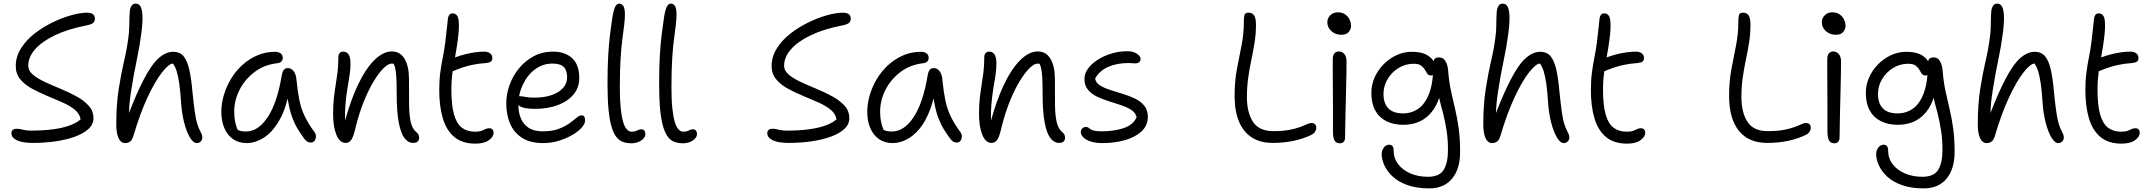

<svg xmlns="http://www.w3.org/2000/svg" viewBox="-20 -780 11880 1060"><path d="M162 9Q102 9 72.5 -6Q43 -21 43 -44Q43 -56 50 -62.5Q57 -69 72 -69Q83 -69 90.5 -67.5Q98 -66 106 -64Q114 -62 125.5 -60.5Q137 -59 154 -59Q222 -59 275.5 -66.5Q329 -74 366.5 -88Q404 -102 425 -121Q420 -152 392.5 -174.5Q365 -197 324 -215Q283 -233 238.5 -251.5Q194 -270 155 -291.5Q116 -313 91.5 -343Q67 -373 67 -415Q67 -467 95.5 -512.5Q124 -558 170 -594Q216 -630 269.5 -656Q323 -682 373.5 -696Q424 -710 461 -710Q476 -710 485.5 -706Q495 -702 499.5 -694.5Q504 -687 504 -677Q504 -662 494 -653.5Q484 -645 459 -640Q355 -620 282.5 -585Q210 -550 173 -507Q136 -464 136 -418Q136 -389 162 -367.5Q188 -346 229 -327Q270 -308 316 -289Q362 -270 403 -247.5Q444 -225 470 -196Q496 -167 496 -127Q496 -93 468 -67.5Q440 -42 392.5 -25Q345 -8 285.5 0.5Q226 9 162 9Z M670 10Q657 10 646 -0.5Q635 -11 628.5 -34.5Q622 -58 622 -95Q622 -203 635.5 -289Q649 -375 665.5 -445.5Q682 -516 689 -575Q693 -603 693.5 -629Q694 -655 694.5 -679Q695 -703 697 -723Q699 -737 706.5 -748.5Q714 -760 729 -760Q747 -760 756 -743.5Q765 -727 766.5 -691Q768 -655 760 -594Q751 -524 734 -443.5Q717 -363 704 -278Q694 -217 692 -156Q735 -267 772 -338Q815 -422 855 -458Q895 -494 936 -494Q975 -494 995.5 -467Q1016 -440 1026.5 -389.5Q1037 -339 1043 -268Q1050 -200 1056 -159Q1062 -118 1069.5 -94.5Q1077 -71 1087 -53Q1091 -46 1094 -37.5Q1097 -29 1097 -20Q1097 -8 1088 1Q1079 10 1067 10Q1047 10 1028.5 -21Q1010 -52 997 -102.5Q984 -153 980 -210Q976 -275 970 -316.5Q964 -358 956 -384.5Q948 -411 935 -429Q913 -429 875 -381Q837 -333 795 -243.5Q753 -154 716 -28Q709 -6 697.5 2Q686 10 670 10Z M1342 10Q1299 10 1267.5 -11.5Q1236 -33 1219 -72Q1202 -111 1202 -163Q1202 -210 1216.5 -257.5Q1231 -305 1257 -347.5Q1283 -390 1320 -423Q1357 -456 1402 -475Q1447 -494 1499 -494Q1517 -494 1529 -485.5Q1541 -477 1541 -460Q1541 -449 1534 -441Q1527 -433 1511 -431Q1439 -423 1385.5 -382.5Q1332 -342 1302.5 -284Q1273 -226 1273 -163Q1273 -131 1279 -105Q1282 -87 1292 -63Q1293 -62 1295 -62Q1310 -54 1338 -54Q1406 -54 1458.5 -134Q1511 -214 1536 -367Q1539 -384 1546.5 -394Q1554 -404 1569 -404Q1589 -404 1602 -386Q1615 -368 1617 -338Q1623 -277 1632.5 -229Q1642 -181 1662 -139Q1682 -97 1716 -51Q1723 -42 1724 -32Q1725 -22 1722 -13Q1719 -4 1712.5 1.5Q1706 7 1697 7Q1684 7 1676 1.5Q1668 -4 1660 -14Q1641 -40 1624 -67.5Q1607 -95 1593.5 -131.5Q1580 -168 1571 -219Q1570 -227 1568 -236Q1554 -178 1533 -136Q1493 -58 1442.5 -24Q1392 10 1342 10Z M2260 9Q2234 9 2213.5 -17Q2193 -43 2181.5 -103.5Q2170 -164 2170 -265Q2170 -321 2168 -354.5Q2166 -388 2161 -407Q2158 -419 2153 -428Q2148 -429 2143 -429Q2123 -429 2096.5 -402.5Q2070 -376 2041.5 -328.5Q2013 -281 1987 -215.5Q1961 -150 1942 -72Q1932 -27 1920 -9Q1908 9 1889 9Q1855 9 1837 -36Q1819 -81 1819 -151Q1819 -202 1823.5 -240.5Q1828 -279 1833.5 -312.5Q1839 -346 1843.5 -382Q1848 -418 1848 -465Q1848 -478 1855 -486.5Q1862 -495 1875 -495Q1894 -495 1904.5 -479.5Q1915 -464 1915 -429Q1915 -395 1909.5 -361.5Q1904 -328 1897.5 -288.5Q1891 -249 1887 -199Q1884 -161 1885 -114Q1916 -225 1953 -305Q1997 -399 2046 -447.5Q2095 -496 2143 -496Q2190 -496 2214 -454.5Q2238 -413 2238 -342Q2238 -262 2238.5 -203.5Q2239 -145 2247.5 -107Q2256 -69 2279 -50Q2288 -43 2291 -35.5Q2294 -28 2294 -18Q2294 -8 2286.5 0.5Q2279 9 2260 9Z M2605 13Q2532 13 2488 -24Q2444 -61 2424.5 -127.5Q2405 -194 2405 -282Q2405 -337 2411 -381.5Q2417 -426 2425 -465.5Q2433 -505 2438 -544Q2444 -593 2447 -623.5Q2450 -654 2453 -679Q2455 -690 2460.5 -698Q2466 -706 2479 -706Q2507 -706 2512 -668Q2517 -630 2507 -557Q2501 -513 2495 -481Q2493 -472 2492 -463Q2493 -463 2495 -464Q2519 -473 2546 -480Q2573 -487 2601 -491Q2629 -495 2654 -495Q2667 -495 2676.5 -491Q2686 -487 2692 -479.5Q2698 -472 2698 -460Q2698 -446 2690 -440Q2682 -434 2663 -432Q2622 -429 2590.5 -422.5Q2559 -416 2532.5 -407Q2506 -398 2480 -387Q2479 -387 2479 -386Q2477 -374 2476 -361Q2472 -329 2472 -286Q2472 -199 2486.5 -148Q2501 -97 2530 -75Q2559 -53 2602 -53Q2627 -53 2639.5 -58Q2652 -63 2660.5 -67.5Q2669 -72 2682 -72Q2693 -72 2699 -65Q2705 -58 2705 -47Q2705 -25 2679 -6Q2653 13 2605 13Z M2979 10Q2908 10 2863 -18.5Q2818 -47 2796.5 -96.5Q2775 -146 2775 -210Q2775 -260 2793 -310.5Q2811 -361 2845 -402.5Q2879 -444 2926.5 -469.5Q2974 -495 3033 -495Q3099 -495 3138.5 -459Q3178 -423 3178 -349Q3178 -296 3146 -258Q3114 -220 3059 -199.5Q3004 -179 2934 -179Q2872 -179 2850 -194Q2845 -197 2842 -200Q2842 -160 2855 -128Q2868 -95 2897.5 -75Q2927 -55 2976 -55Q3029 -55 3064.5 -68.5Q3100 -82 3123.5 -99Q3147 -116 3162.5 -129.5Q3178 -143 3191 -143Q3202 -143 3206 -136Q3210 -129 3210 -114Q3210 -96 3190.5 -74.5Q3171 -53 3138 -34Q3105 -15 3064 -2.5Q3023 10 2979 10ZM2846 -249Q2849 -249 2852 -249Q2863 -249 2880 -245Q2897 -241 2930 -241Q2985 -241 3025.5 -255Q3066 -269 3088.5 -294.5Q3111 -320 3111 -353Q3111 -391 3092.5 -410Q3074 -429 3030 -429Q2976 -429 2933.5 -397Q2891 -365 2867 -313Q2852 -282 2846 -249Z M3466 11Q3442 11 3421.5 4.5Q3401 -2 3385 -21Q3369 -40 3357.5 -76Q3346 -112 3340 -171Q3334 -230 3334 -317Q3334 -404 3337.5 -468.5Q3341 -533 3347.5 -586Q3354 -639 3362 -691Q3369 -730 3377.5 -745Q3386 -760 3399 -760Q3413 -760 3421.5 -746.5Q3430 -733 3430 -701Q3430 -674 3426 -641.5Q3422 -609 3416 -564Q3410 -519 3406 -454.5Q3402 -390 3402 -297Q3402 -228 3407 -181Q3412 -134 3420.5 -106Q3429 -78 3441 -65.5Q3453 -53 3466 -53Q3482 -53 3490.5 -56.5Q3499 -60 3505 -63Q3511 -66 3519 -66Q3533 -66 3538 -58.5Q3543 -51 3543 -40Q3543 -26 3531.5 -14Q3520 -2 3502.5 4.5Q3485 11 3466 11Z M3751 11Q3727 11 3706.5 4.5Q3686 -2 3670 -21Q3654 -40 3642.5 -76Q3631 -112 3625 -171Q3619 -230 3619 -317Q3619 -404 3622.5 -468.5Q3626 -533 3632.5 -586Q3639 -639 3647 -691Q3654 -730 3662.5 -745Q3671 -760 3684 -760Q3698 -760 3706.5 -746.5Q3715 -733 3715 -701Q3715 -674 3711 -641.5Q3707 -609 3701 -564Q3695 -519 3691 -454.5Q3687 -390 3687 -297Q3687 -228 3692 -181Q3697 -134 3705.5 -106Q3714 -78 3726 -65.5Q3738 -53 3751 -53Q3767 -53 3775.5 -56.5Q3784 -60 3790 -63Q3796 -66 3804 -66Q3818 -66 3823 -58.5Q3828 -51 3828 -40Q3828 -26 3816.5 -14Q3805 -2 3787.5 4.5Q3770 11 3751 11Z M4335 9Q4275 9 4245.5 -6Q4216 -21 4216 -44Q4216 -56 4223 -62.5Q4230 -69 4245 -69Q4256 -69 4263.5 -67.5Q4271 -66 4279 -64Q4287 -62 4298.5 -60.5Q4310 -59 4327 -59Q4395 -59 4448.5 -66.5Q4502 -74 4539.5 -88Q4577 -102 4598 -121Q4593 -152 4565.5 -174.5Q4538 -197 4497 -215Q4456 -233 4411.5 -251.5Q4367 -270 4328 -291.5Q4289 -313 4264.5 -343Q4240 -373 4240 -415Q4240 -467 4268.5 -512.5Q4297 -558 4343 -594Q4389 -630 4442.5 -656Q4496 -682 4546.5 -696Q4597 -710 4634 -710Q4649 -710 4658.5 -706Q4668 -702 4672.5 -694.5Q4677 -687 4677 -677Q4677 -662 4667 -653.5Q4657 -645 4632 -640Q4528 -620 4455.5 -585Q4383 -550 4346 -507Q4309 -464 4309 -418Q4309 -389 4335 -367.5Q4361 -346 4402 -327Q4443 -308 4489 -289Q4535 -270 4576 -247.5Q4617 -225 4643 -196Q4669 -167 4669 -127Q4669 -93 4641 -67.5Q4613 -42 4565.5 -25Q4518 -8 4458.5 0.5Q4399 9 4335 9Z M4908 10Q4865 10 4833.5 -11.5Q4802 -33 4785 -72Q4768 -111 4768 -163Q4768 -210 4782.5 -257.5Q4797 -305 4823 -347.5Q4849 -390 4886 -423Q4923 -456 4968 -475Q5013 -494 5065 -494Q5083 -494 5095 -485.5Q5107 -477 5107 -460Q5107 -449 5100 -441Q5093 -433 5077 -431Q5005 -423 4951.5 -382.5Q4898 -342 4868.5 -284Q4839 -226 4839 -163Q4839 -131 4845 -105Q4848 -87 4858 -63Q4859 -62 4861 -62Q4876 -54 4904 -54Q4972 -54 5024.5 -134Q5077 -214 5102 -367Q5105 -384 5112.5 -394Q5120 -404 5135 -404Q5155 -404 5168 -386Q5181 -368 5183 -338Q5189 -277 5198.5 -229Q5208 -181 5228 -139Q5248 -97 5282 -51Q5289 -42 5290 -32Q5291 -22 5288 -13Q5285 -4 5278.5 1.5Q5272 7 5263 7Q5250 7 5242 1.5Q5234 -4 5226 -14Q5207 -40 5190 -67.5Q5173 -95 5159.5 -131.5Q5146 -168 5137 -219Q5135 -228 5134 -237Q5126 -205 5116 -178Q5091 -110 5056.5 -69Q5022 -28 4983.5 -9Q4945 10 4908 10Z M5826 9Q5800 9 5779.5 -17Q5759 -43 5747.5 -103.5Q5736 -164 5736 -265Q5736 -321 5734 -354.5Q5732 -388 5727 -407Q5724 -419 5719 -428Q5714 -429 5709 -429Q5689 -429 5662.5 -402.5Q5636 -376 5607.5 -328.5Q5579 -281 5553 -215.5Q5527 -150 5508 -72Q5498 -27 5486 -9Q5474 9 5455 9Q5421 9 5403 -36Q5385 -81 5385 -151Q5385 -202 5389.5 -240.5Q5394 -279 5399.5 -312.5Q5405 -346 5409.5 -382Q5414 -418 5414 -465Q5414 -478 5421 -486.5Q5428 -495 5441 -495Q5460 -495 5470.5 -479.5Q5481 -464 5481 -429Q5481 -395 5475.5 -361.5Q5470 -328 5463.5 -288.5Q5457 -249 5453 -199Q5450 -161 5451 -114Q5482 -225 5519 -305Q5563 -399 5612 -447.5Q5661 -496 5709 -496Q5756 -496 5780 -454.5Q5804 -413 5804 -342Q5804 -262 5804.5 -203.5Q5805 -145 5813.5 -107Q5822 -69 5845 -50Q5854 -43 5857 -35.5Q5860 -28 5860 -18Q5860 -8 5852.5 0.5Q5845 9 5826 9Z M6066 10Q6028 10 6001 1Q5974 -8 5960.5 -22Q5947 -36 5947 -50Q5947 -62 5954.5 -70.5Q5962 -79 5976 -79Q5984 -79 5988.5 -75.5Q5993 -72 6000 -67Q6007 -62 6021 -58.5Q6035 -55 6062 -55Q6130 -55 6183 -72.5Q6236 -90 6255 -133Q6249 -158 6226 -173Q6203 -188 6170.5 -199Q6138 -210 6102.5 -221Q6067 -232 6036.5 -246.5Q6006 -261 5986.5 -284.5Q5967 -308 5967 -344Q5967 -375 5988 -403Q6009 -431 6044 -452.5Q6079 -474 6121.5 -486Q6164 -498 6208 -497Q6229 -497 6244.5 -490Q6260 -483 6268.5 -473.5Q6277 -464 6277 -455Q6277 -444 6269.5 -437Q6262 -430 6247 -430Q6244 -430 6239 -430.5Q6234 -431 6227 -431.5Q6220 -432 6210 -432Q6146 -432 6097.5 -410.5Q6049 -389 6026 -346Q6030 -323 6053 -308.5Q6076 -294 6109 -283.5Q6142 -273 6178 -262Q6214 -251 6245.5 -236Q6277 -221 6297 -197Q6317 -173 6317 -136Q6317 -86 6281 -53.5Q6245 -21 6188 -5.5Q6131 10 6066 10Z M7006 9Q6904 9 6850 -58Q6796 -125 6796 -251Q6796 -330 6808.5 -397Q6821 -464 6834 -527.5Q6847 -591 6847 -658Q6847 -684 6850.5 -697Q6854 -710 6873 -710Q6886 -710 6895.5 -703.5Q6905 -697 6909.5 -682.5Q6914 -668 6914 -644Q6914 -593 6906.5 -546Q6899 -499 6889 -451.5Q6879 -404 6871.5 -353Q6864 -302 6864 -244Q6864 -159 6897.5 -107.5Q6931 -56 7009 -56Q7063 -56 7098.5 -63Q7134 -70 7157 -78.5Q7180 -87 7194.5 -94Q7209 -101 7220 -101Q7233 -101 7240 -94Q7247 -87 7247 -75Q7247 -63 7239.5 -52Q7232 -41 7219 -35Q7173 -13 7120 -2Q7067 9 7006 9Z M7377 11Q7364 11 7355.5 4.5Q7347 -2 7343 -16.5Q7339 -31 7339 -53V-194Q7339 -252 7338.5 -295Q7338 -338 7338 -375V-454Q7338 -467 7341.5 -476Q7345 -485 7352.5 -490.5Q7360 -496 7371 -496Q7388 -496 7400.5 -483Q7413 -470 7414 -445Q7414 -422 7413.5 -380Q7413 -338 7411.5 -286.5Q7410 -235 7409 -183.5Q7408 -132 7407 -89Q7406 -46 7406 -21Q7406 -7 7399 2Q7392 11 7377 11ZM7385 -588Q7353 -588 7330.5 -608Q7308 -628 7308 -657Q7308 -680 7324.5 -696Q7341 -712 7366 -712Q7389 -712 7405.5 -701Q7422 -690 7430.5 -672.5Q7439 -655 7439 -636Q7439 -620 7426.5 -604Q7414 -588 7385 -588Z M7871 260Q7801 260 7750.5 242Q7700 224 7669 195Q7638 166 7623 133Q7608 100 7608 71Q7608 50 7620 34.5Q7632 19 7648 19Q7662 19 7668 27Q7674 35 7674 51Q7674 94 7699.5 127Q7725 160 7768 178Q7811 196 7863 196Q7927 196 7950.5 157.5Q7974 119 7974 48Q7974 -12 7966 -61.5Q7958 -111 7947 -155Q7935 -198 7925 -240Q7921 -228 7917 -217Q7898 -174 7870 -146Q7842 -118 7806 -104.5Q7770 -91 7728 -91Q7674 -91 7634 -111Q7594 -131 7572.5 -170Q7551 -209 7551 -267Q7551 -312 7569 -352.5Q7587 -393 7618.5 -425Q7650 -457 7690 -475.5Q7730 -494 7774 -494Q7823 -494 7852 -479.5Q7881 -465 7894 -443Q7894 -442 7895 -441Q7896 -449 7900 -454Q7907 -463 7926 -463Q7949 -463 7961 -441Q7973 -419 7975 -390Q7980 -327 7991 -276.5Q8002 -226 8013.5 -177.5Q8025 -129 8033 -72.5Q8041 -16 8041 59Q8041 153 7996.5 206.5Q7952 260 7871 260ZM7891 -366Q7887 -363 7882 -363Q7867 -363 7860 -373Q7853 -383 7846 -395.5Q7839 -408 7825.5 -418Q7812 -428 7785 -428Q7739 -428 7701 -404.5Q7663 -381 7640.5 -343Q7618 -305 7618 -262Q7618 -210 7644.5 -182Q7671 -154 7727 -154Q7773 -154 7810.5 -180Q7848 -206 7871 -266Q7886 -306 7891 -366Z M8217 10Q8204 10 8193 -0.5Q8182 -11 8175.5 -34.5Q8169 -58 8169 -95Q8169 -203 8182.5 -289Q8196 -375 8212.5 -445.5Q8229 -516 8236 -575Q8240 -603 8240.5 -629Q8241 -655 8241.5 -679Q8242 -703 8244 -723Q8246 -737 8253.5 -748.5Q8261 -760 8276 -760Q8294 -760 8303 -743.5Q8312 -727 8313.5 -691Q8315 -655 8307 -594Q8298 -524 8281 -443.5Q8264 -363 8251 -278Q8241 -217 8239 -156Q8282 -267 8319 -338Q8362 -422 8402 -458Q8442 -494 8483 -494Q8522 -494 8542.5 -467Q8563 -440 8573.5 -389.5Q8584 -339 8590 -268Q8597 -200 8603 -159Q8609 -118 8616.5 -94.5Q8624 -71 8634 -53Q8638 -46 8641 -37.5Q8644 -29 8644 -20Q8644 -8 8635 1Q8626 10 8614 10Q8594 10 8575.5 -21Q8557 -52 8544 -102.5Q8531 -153 8527 -210Q8523 -275 8517 -316.5Q8511 -358 8503 -384.5Q8495 -411 8482 -429Q8460 -429 8422 -381Q8384 -333 8342 -243.5Q8300 -154 8263 -28Q8256 -6 8244.5 2Q8233 10 8217 10Z M8963 13Q8890 13 8846 -24Q8802 -61 8782.5 -127.5Q8763 -194 8763 -282Q8763 -337 8769 -381.5Q8775 -426 8783 -465.5Q8791 -505 8796 -544Q8802 -593 8805 -623.5Q8808 -654 8811 -679Q8813 -690 8818.5 -698Q8824 -706 8837 -706Q8865 -706 8870 -668Q8875 -630 8865 -557Q8859 -513 8853 -481Q8851 -472 8850 -463Q8851 -463 8853 -464Q8877 -473 8904 -480Q8931 -487 8959 -491Q8987 -495 9012 -495Q9025 -495 9034.5 -491Q9044 -487 9050 -479.5Q9056 -472 9056 -460Q9056 -446 9048 -440Q9040 -434 9021 -432Q8980 -429 8948.5 -422.5Q8917 -416 8890.5 -407Q8864 -398 8838 -387Q8837 -387 8837 -386Q8835 -374 8834 -361Q8830 -329 8830 -286Q8830 -199 8844.5 -148Q8859 -97 8888 -75Q8917 -53 8960 -53Q8985 -53 8997.5 -58Q9010 -63 9018.5 -67.5Q9027 -72 9040 -72Q9051 -72 9057 -65Q9063 -58 9063 -47Q9063 -25 9037 -6Q9011 13 8963 13Z M9736 9Q9634 9 9580 -58Q9526 -125 9526 -251Q9526 -330 9538.5 -397Q9551 -464 9564 -527.5Q9577 -591 9577 -658Q9577 -684 9580.5 -697Q9584 -710 9603 -710Q9616 -710 9625.5 -703.5Q9635 -697 9639.5 -682.5Q9644 -668 9644 -644Q9644 -593 9636.5 -546Q9629 -499 9619 -451.5Q9609 -404 9601.5 -353Q9594 -302 9594 -244Q9594 -159 9627.5 -107.5Q9661 -56 9739 -56Q9793 -56 9828.5 -63Q9864 -70 9887 -78.5Q9910 -87 9924.5 -94Q9939 -101 9950 -101Q9963 -101 9970 -94Q9977 -87 9977 -75Q9977 -63 9969.5 -52Q9962 -41 9949 -35Q9903 -13 9850 -2Q9797 9 9736 9Z M10107 11Q10094 11 10085.5 4.5Q10077 -2 10073 -16.5Q10069 -31 10069 -53V-194Q10069 -252 10068.5 -295Q10068 -338 10068 -375V-454Q10068 -467 10071.5 -476Q10075 -485 10082.5 -490.5Q10090 -496 10101 -496Q10118 -496 10130.5 -483Q10143 -470 10144 -445Q10144 -422 10143.5 -380Q10143 -338 10141.5 -286.5Q10140 -235 10139 -183.5Q10138 -132 10137 -89Q10136 -46 10136 -21Q10136 -7 10129 2Q10122 11 10107 11ZM10115 -588Q10083 -588 10060.5 -608Q10038 -628 10038 -657Q10038 -680 10054.5 -696Q10071 -712 10096 -712Q10119 -712 10135.5 -701Q10152 -690 10160.5 -672.5Q10169 -655 10169 -636Q10169 -620 10156.5 -604Q10144 -588 10115 -588Z M10601 260Q10531 260 10480.5 242Q10430 224 10399 195Q10368 166 10353 133Q10338 100 10338 71Q10338 50 10350 34.5Q10362 19 10378 19Q10392 19 10398 27Q10404 35 10404 51Q10404 94 10429.5 127Q10455 160 10498 178Q10541 196 10593 196Q10657 196 10680.5 157.5Q10704 119 10704 48Q10704 -12 10696 -61.5Q10688 -111 10677 -155Q10665 -198 10655 -240Q10651 -228 10647 -217Q10628 -174 10600 -146Q10572 -118 10536 -104.5Q10500 -91 10458 -91Q10404 -91 10364 -111Q10324 -131 10302.5 -170Q10281 -209 10281 -267Q10281 -312 10299 -352.5Q10317 -393 10348.5 -425Q10380 -457 10420 -475.5Q10460 -494 10504 -494Q10553 -494 10582 -479.5Q10611 -465 10624 -443Q10624 -442 10625 -441Q10626 -449 10630 -454Q10637 -463 10656 -463Q10679 -463 10691 -441Q10703 -419 10705 -390Q10710 -327 10721 -276.5Q10732 -226 10743.5 -177.5Q10755 -129 10763 -72.5Q10771 -16 10771 59Q10771 153 10726.5 206.5Q10682 260 10601 260ZM10621 -366Q10617 -363 10612 -363Q10597 -363 10590 -373Q10583 -383 10576 -395.5Q10569 -408 10555.5 -418Q10542 -428 10515 -428Q10469 -428 10431 -404.5Q10393 -381 10370.5 -343Q10348 -305 10348 -262Q10348 -210 10374.5 -182Q10401 -154 10457 -154Q10503 -154 10540.5 -180Q10578 -206 10601 -266Q10616 -306 10621 -366Z M10947 10Q10934 10 10923 -0.5Q10912 -11 10905.5 -34.5Q10899 -58 10899 -95Q10899 -203 10912.5 -289Q10926 -375 10942.5 -445.5Q10959 -516 10966 -575Q10970 -603 10970.5 -629Q10971 -655 10971.5 -679Q10972 -703 10974 -723Q10976 -737 10983.5 -748.5Q10991 -760 11006 -760Q11024 -760 11033 -743.5Q11042 -727 11043.5 -691Q11045 -655 11037 -594Q11028 -524 11011 -443.5Q10994 -363 10981 -278Q10971 -217 10969 -156Q11012 -267 11049 -338Q11092 -422 11132 -458Q11172 -494 11213 -494Q11252 -494 11272.5 -467Q11293 -440 11303.5 -389.5Q11314 -339 11320 -268Q11327 -200 11333 -159Q11339 -118 11346.5 -94.5Q11354 -71 11364 -53Q11368 -46 11371 -37.5Q11374 -29 11374 -20Q11374 -8 11365 1Q11356 10 11344 10Q11324 10 11305.5 -21Q11287 -52 11274 -102.5Q11261 -153 11257 -210Q11253 -275 11247 -316.5Q11241 -358 11233 -384.5Q11225 -411 11212 -429Q11190 -429 11152 -381Q11114 -333 11072 -243.5Q11030 -154 10993 -28Q10986 -6 10974.5 2Q10963 10 10947 10Z M11693 13Q11620 13 11576 -24Q11532 -61 11512.5 -127.5Q11493 -194 11493 -282Q11493 -337 11499 -381.5Q11505 -426 11513 -465.5Q11521 -505 11526 -544Q11532 -593 11535 -623.5Q11538 -654 11541 -679Q11543 -690 11548.5 -698Q11554 -706 11567 -706Q11595 -706 11600 -668Q11605 -630 11595 -557Q11589 -513 11583 -481Q11581 -472 11580 -463Q11581 -463 11583 -464Q11607 -473 11634 -480Q11661 -487 11689 -491Q11717 -495 11742 -495Q11755 -495 11764.5 -491Q11774 -487 11780 -479.5Q11786 -472 11786 -460Q11786 -446 11778 -440Q11770 -434 11751 -432Q11710 -429 11678.5 -422.5Q11647 -416 11620.5 -407Q11594 -398 11568 -387Q11567 -387 11567 -386Q11565 -374 11564 -361Q11560 -329 11560 -286Q11560 -199 11574.5 -148Q11589 -97 11618 -75Q11647 -53 11690 -53Q11715 -53 11727.5 -58Q11740 -63 11748.5 -67.5Q11757 -72 11770 -72Q11781 -72 11787 -65Q11793 -58 11793 -47Q11793 -25 11767 -6Q11741 13 11693 13Z"/></svg>

Font: Shantell Sans Light Light
Style: Regular
Weight: 300
Version: Version 1.008;[ac192a2d6]